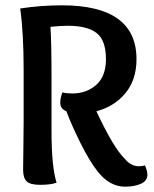

<svg xmlns="http://www.w3.org/2000/svg" viewBox="-20 -693 579 723"><path d="M450 -95Q473 -67 503 -67Q514 -67 526 -70Q535 -49 535 -35Q535 -12 510.5 -1Q486 10 451 10Q393 10 348 -47Q317 -86 283 -154.5Q249 -223 230 -274Q207 -283 207 -306Q207 -325 215 -345Q231 -341 252 -341Q306 -341 342.5 -373.5Q379 -406 379 -470Q379 -541 344 -568.5Q309 -596 235 -596Q208 -596 170 -592Q174 -536 174 -393V-198Q174 -66 193 -5Q171 3 131 3Q94 3 80.5 -10Q67 -23 67 -54Q67 -70 68 -133Q69 -196 69 -231V-431Q69 -569 56 -661Q133 -673 213 -673Q494 -673 494 -470Q494 -393 452.5 -342.5Q411 -292 343 -274Q408 -135 450 -95Z"/></svg>

Font: Overlock
Style: Bold
Weight: 700
Designer: Dario Muhafara
Foundry: Dario Manuel Muhafara
Version: Version 1.001